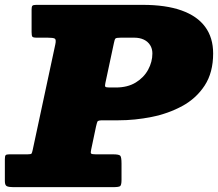

<svg xmlns="http://www.w3.org/2000/svg" viewBox="-70 -770 897 790"><path d="M380 -410Q365.5 -410 363.2 -413.5Q361 -417 363.5 -428L398.5 -592Q401.5 -607.5 404.8 -611.2Q408 -615 427 -615H482Q505 -615 521.8 -607Q538.5 -599 547.8 -584.2Q557 -569.5 557 -550Q557 -515.5 539.5 -483.2Q522 -451 488.5 -430.5Q455 -410 407 -410ZM325 -249Q328.5 -264 330.8 -269.5Q333 -275 352 -275H417Q485 -275 553.8 -288.8Q622.5 -302.5 680 -333.8Q737.5 -365 772.2 -418.2Q807 -471.5 807 -550Q807 -615 774.2 -659.5Q741.5 -704 677 -727Q612.5 -750 517 -750H79Q66.5 -750 63.2 -746.2Q60 -742.5 60 -731V-638Q60 -623 63.2 -619Q66.5 -615 81 -615H126Q148.5 -615 155.2 -611.2Q162 -607.5 157.5 -587L64.5 -153Q62 -141.5 59.8 -138.2Q57.5 -135 43 -135H-32Q-44 -135 -47 -131.2Q-50 -127.5 -50 -115V-24.5Q-50 -7 -41 -3.5Q-32 0 -16 0H396Q418 0 424 -4Q430 -8 430 -30V-97Q430 -122.5 425.2 -128.8Q420.5 -135 395 -135H324Q308 -135 305 -138.2Q302 -141.5 305 -154Z"/></svg>

Font: Besley Black
Style: Italic
Weight: 900
Italic angle: -13°
Designer: Owen Earl
Foundry: indestructible type*
Version: Version 2.001